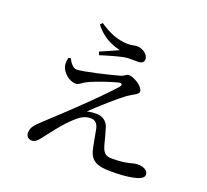

<svg xmlns="http://www.w3.org/2000/svg" viewBox="-140 -986 1280 1188"><g transform="rotate(20 500.0 -392.0)"><path d="M706 31C790 31 914 21 914 -23C914 -50 887 -67 845 -67C808 -67 791 -46 681 -46C638 -46 622 -63 609 -110C601 -141 590 -183 580 -216C568 -254 535 -274 498 -274C480 -274 456 -272 436 -267C491 -321 592 -410 634 -440C669 -465 704 -475 704 -495C704 -528 636 -568 605 -568C589 -568 581 -553 556 -546C497 -529 329 -489 288 -489C266 -489 246 -511 230 -543L215 -539C211 -517 209 -497 215 -478C226 -446 266 -405 312 -405C333 -405 345 -422 374 -437C428 -463 518 -492 558 -502C581 -508 590 -497 574 -479C533 -432 439 -338 363 -266C313 -217 230 -142 189 -103C160 -75 139 -56 139 -18C139 5 156 19 176 19C196 19 211 7 225 -12C264 -60 321 -142 383 -195C412 -222 442 -236 474 -236C505 -236 520 -217 527 -188C534 -152 541 -110 548 -76C563 4 596 31 706 31ZM380 -641 388 -620C430 -633 516 -660 560 -664C586 -665 605 -664 629 -664C656 -664 667 -678 667 -693C667 -727 626 -753 591 -753C574 -753 559 -745 527 -746C465 -748 407 -770 342 -815L328 -801C387 -722 463 -702 498 -693C468 -679 420 -658 380 -641Z"/></g></svg>

Font: Source Han Serif CN Medium
Style: Regular
Weight: 500
Designer: Ryoko NISHIZUKA 西塚涼子 (kana & ideographs); Frank Grießhammer (Latin, Greek & Cyrillic); Wenlong ZHANG 张文龙 (bopomofo); San
Foundry: Adobe
Version: Version 2.002;hotconv 1.1.0;makeotfexe 2.6.0